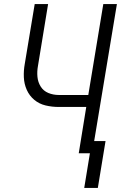

<svg xmlns="http://www.w3.org/2000/svg" viewBox="-20 -755 616 946"><path d="M395 171H462L500 -60H444L556 -735H489L415 -287H270Q242 -287 218 -297Q194 -307 180.5 -328.5Q167 -350 164.5 -376.5Q162 -403 167 -430L217 -735H151L102 -440Q96 -407 97.5 -374Q99 -341 112 -312Q125 -283 149 -263Q173 -243 204.5 -235.5Q236 -228 269 -228H405L368 0H423Z"/></svg>

Font: Iosevka Sparkle Light
Style: Italic
Weight: 300
Italic angle: -9°
Designer: Belleve Invis
Foundry: Belleve Invis
Version: Version 4.5.0; ttfautohint (v1.8.3)